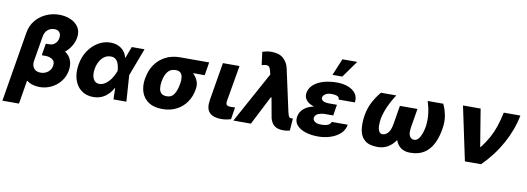

<svg xmlns="http://www.w3.org/2000/svg" viewBox="-96 -1250 5255 1913"><g transform="rotate(10 2532.0 -293.0)"><path d="M386 -737.2Q448.2 -737.2 500.7 -714.8Q553.3 -692.5 581.9 -648.8Q610.4 -605.1 599.4 -540.8Q592.3 -498.2 567.8 -457.2Q543.3 -416.2 505.7 -385.3Q549 -357.2 566.9 -310.7Q584.9 -264.2 575.3 -207.7Q565 -143.8 526.8 -95.5Q488.6 -47.2 433.6 -20.4Q378.6 6.4 316.4 6.4Q280.9 6.4 248 -2.7Q215.2 -11.7 187.1 -32.7L182.5 -30.9L210.2 -198.5L143.1 204.5H-24.5L93.4 -505Q105.8 -577.4 148.8 -629.4Q191.8 -681.5 254.1 -709.3Q316.4 -737.2 386 -737.2ZM216.3 -235.4Q210.9 -194.6 232.4 -165.5Q253.9 -136.4 301.1 -136.4Q345.2 -136.4 376.2 -161.8Q407.3 -187.1 413 -224.8Q420.1 -268.8 391.7 -289.1Q363.3 -309.3 322.1 -309.3H283.4L286.2 -326.3H285.5L302.9 -429.7H332.4Q365.8 -429.7 385.7 -442.8Q405.5 -456 415 -474.4Q424.4 -492.9 426.1 -509.2Q432.2 -543.7 415.8 -565.5Q399.5 -587.4 361.9 -587.4Q324.2 -587.4 295.5 -563.4Q266.7 -539.4 258.9 -492.2Z M857.6 11.4Q786.9 11 737.6 -26.5Q688.2 -63.9 667.3 -130.1Q646.3 -196.4 660.5 -282Q674 -362.9 715.2 -423.8Q756.4 -484.7 814.8 -518.6Q873.2 -552.6 937.5 -552.6Q1004.3 -552.6 1048.8 -518.1Q1093.4 -483.7 1105.5 -427.9H1107.6L1152 -545.5H1281.2L1177.6 -271.3L1175.4 -266.3L1193.9 0H1063.2L1060 -114.7L1057.2 -114.3Q1028.1 -59.7 978.2 -24Q928.3 11.7 857.6 11.4ZM1055 -288.7Q1052.6 -321.7 1043.7 -351Q1034.8 -380.3 1015.6 -398.6Q996.4 -416.9 963.1 -416.9Q909.8 -416.9 873.2 -374.1Q836.6 -331.3 825.6 -265.6Q816.1 -204.9 835 -166.2Q854 -127.5 895.2 -127.5Q930.8 -127.5 961.6 -150.6Q992.5 -173.7 1015.6 -208.1Q1038.7 -242.5 1050.4 -276.3Z M1336.6 -258.5 1339.5 -269.9Q1351.9 -343.8 1391.9 -402.2Q1431.8 -460.6 1496.3 -494.5Q1560.7 -528.4 1646.3 -528.4H1938.2L1916.5 -395.6H1797.9Q1827.4 -368.3 1844.3 -329.9Q1861.2 -291.5 1853.7 -248.6L1852.3 -238.6Q1840.6 -166.9 1801.8 -110.6Q1763.1 -54.3 1701.2 -22.2Q1639.2 9.9 1558.2 9.9Q1472.7 9.9 1419.2 -25.2Q1365.8 -60.4 1345 -121.3Q1324.2 -182.2 1336.6 -258.5ZM1506.7 -269.9 1503.9 -258.5Q1497.9 -220.5 1501.6 -189.8Q1505.3 -159.1 1523.8 -141Q1542.3 -122.9 1580.3 -122.9Q1630 -122.9 1654.3 -162.3Q1678.6 -201.7 1687.9 -258.5L1690.7 -269.9Q1696.4 -304 1693.4 -332.6Q1690.3 -361.2 1674.4 -378.4Q1658.4 -395.6 1624.3 -395.6Q1570 -395.6 1542.6 -358.3Q1515.3 -321 1506.7 -269.9Z M2074.2 -545.5H2242.2L2179.7 -182.5Q2175.1 -152 2185.7 -141Q2196.4 -130 2226.6 -130Q2241.5 -130 2250.9 -130.5Q2260.3 -131 2270.2 -131.4L2250.7 -9.6Q2202.8 6 2152 6Q2072.8 6 2034.4 -32.7Q1996.1 -71.4 2009.6 -158.7Z M2779.5 9.2Q2735.1 9.2 2708.1 -5.5Q2681.1 -20.2 2667.1 -43Q2653.1 -65.7 2647.4 -88.8L2610.4 -293H2603.3L2453.5 0H2276.3L2558.9 -516L2555 -530.5Q2554.3 -533 2553.3 -538.4Q2547.6 -562.5 2540.3 -578.8Q2533 -595.2 2514.7 -599.8Q2496.4 -604.4 2457.7 -593L2441.1 -724.8Q2464.1 -732.2 2485.3 -736.3Q2506.4 -740.4 2530.9 -740.4Q2612.9 -740.4 2655 -700.5Q2697.1 -660.5 2708.8 -604.4L2800.1 -184.7Q2807.9 -150.2 2815.2 -136Q2822.4 -121.8 2843.4 -121.8Q2847.3 -121.8 2848.4 -122.2Q2849.4 -122.5 2856.5 -123.2L2847.7 0.7Q2839.1 3.6 2819.2 6.6Q2799.4 9.6 2779.5 9.2Z M3043 -277.3Q2988.6 -293 2963.4 -325.5Q2938.2 -358 2945 -396.7Q2953.1 -447.1 2992.2 -481.9Q3031.2 -516.7 3092.2 -534.6Q3153.1 -552.6 3227.3 -552.6Q3292.3 -552.6 3342.3 -533.2Q3392.4 -513.8 3418.5 -477.1Q3444.6 -440.3 3437.1 -388.1H3272Q3274.5 -411.9 3252.8 -421.3Q3231.2 -430.8 3196.4 -430.8Q3154.5 -430.8 3131.9 -415.1Q3109.4 -399.5 3106.2 -380.7Q3103 -359.4 3124.1 -346.6Q3145.2 -333.8 3183.9 -333.8H3265.3L3257.1 -286.2H3257.5L3247.2 -222.7H3165.8Q3131.7 -222.7 3099.1 -210.6Q3066.4 -198.5 3060.4 -166.9Q3057.9 -146.3 3077.8 -129.3Q3097.7 -112.2 3142.8 -112.2Q3190 -112.2 3214.1 -123.9Q3238.3 -135.7 3243.6 -157H3406.2Q3396.3 -100.9 3354.8 -63.7Q3313.2 -26.6 3254.6 -8.3Q3196 9.9 3133.9 9.9Q3059.7 9.9 3002.7 -9.2Q2945.7 -28.4 2916.2 -64.1Q2886.7 -99.8 2894.9 -148.8Q2902.7 -196.4 2940.3 -229.8Q2978 -263.1 3043 -277.3ZM3169.7 -620 3240.1 -789.8H3390.3L3268.8 -620Z M4149.1 -528.4H4306.1Q4329.2 -483.7 4342.2 -419.9Q4355.1 -356.2 4341.6 -277Q4328.1 -194.2 4296 -129.4Q4263.8 -64.6 4207.6 -27.3Q4151.3 9.9 4064.6 9.9Q3953.8 9.9 3917.3 -92Q3847.3 9.9 3736.5 9.9Q3649.5 9.9 3605.6 -27.5Q3561.8 -65 3551.7 -130Q3541.5 -195 3554.7 -277Q3568.5 -358.7 3603.7 -422.1Q3638.8 -485.4 3676.5 -528.4H3831Q3789.8 -465.2 3762.1 -403.6Q3734.4 -342 3719.8 -277Q3714.1 -240.1 3714.3 -204.9Q3714.5 -169.7 3725.9 -146.8Q3737.2 -123.9 3763.8 -123.9Q3792.3 -123.9 3817.6 -151.5Q3843 -179 3854 -246.1L3884.9 -432.2H4062.5L4031.6 -246.1Q4020.6 -179 4036.6 -151.5Q4052.6 -123.9 4082 -123.9Q4107.6 -123.9 4126.2 -146.3Q4144.9 -168.7 4157.1 -203.8Q4169.4 -239 4175.4 -277Q4183.9 -342 4176.5 -404.1Q4169 -466.3 4149.1 -528.4Z M4618.6 0 4503.2 -545.5H4681.5L4743.6 -168H4749.3Q4796.5 -230.1 4826.7 -285.3Q4856.9 -340.6 4877.5 -402.3Q4898.1 -464.1 4915.8 -545.5H5083.8Q5055.8 -399.1 4978.2 -258Q4900.6 -116.8 4782 0Z"/></g></svg>

Font: Inter UI Extra Bold
Style: Italic
Weight: 800
Italic angle: 9.39999°
Designer: Rasmus Andersson
Foundry: rsms
Version: 3.2;8d6f07862